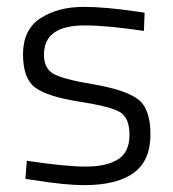

<svg xmlns="http://www.w3.org/2000/svg" viewBox="-20 -529 504 559"><path d="M226 -455Q108 -455 108 -370Q108 -331 134 -315Q160 -299 251.5 -283.5Q343 -268 380.5 -241Q418 -214 418 -137.5Q418 -61 369 -25.5Q320 10 225 10Q170 10 83 -4L54 -8L58 -61Q170 -44 230 -44Q290 -44 323.5 -65Q357 -86 357 -136Q357 -186 329.5 -202.5Q302 -219 211.5 -233Q121 -247 84 -273Q47 -299 47 -371Q47 -443 98 -476Q149 -509 224 -509Q284 -509 374 -496L401 -492L399 -439Q292 -455 226 -455Z"/></svg>

Font: Titillium Web[RUS by Daymarius]
Style: Regular
Weight: 300
Designer: Cyrillization by Daymarius
Foundry: Cyrillization by Daymarius
Version: Version 1.002 September 12, 2018